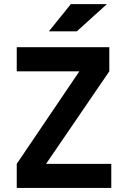

<svg xmlns="http://www.w3.org/2000/svg" viewBox="-20 -926 626 946"><path d="M62.5 0V-118.7L371.1 -574.7H62.5V-693.4H518.6V-574.7L207 -118.7H528.3V0ZM220.7 -771.5 329.1 -905.8H506.8L358.4 -771.5Z"/></svg>

Font: Cascadia Code NF
Style: Bold
Weight: 700
Monospace: yes
Designer: Aaron Bell
Foundry: Saja Typeworks
Version: Version 2404.023; ttfautohint (v1.8.4)